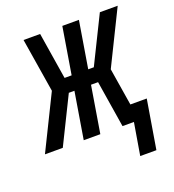

<svg xmlns="http://www.w3.org/2000/svg" viewBox="-158 -618 790 870"><g transform="rotate(-20 237.0 -182.5)"><path d="M370 155 396 0H341L305 -225H271L234 0H154L191 -225H164L53 0H-33L95 -260L53 -520H133L169 -295H203L240 -520H320L283 -295H310L421 -520H507L379 -260L408 -80H487L448 155Z"/></g></svg>

Font: Iosevka Medium Oblique
Style: Regular
Weight: 500
Italic angle: -9°
Monospace: yes
Designer: Belleve Invis
Foundry: Belleve Invis
Version: Version 32.5.0; ttfautohint (v1.8.4)